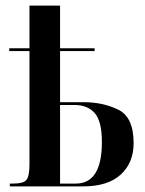

<svg xmlns="http://www.w3.org/2000/svg" viewBox="-20 -664 515 684"><path d="M15 0H276Q364 0 410 -42Q456 -84 456 -154Q456 -247 401 -273.5Q346 -300 278 -300H194V-482H317V-492H194V-644H85V-492H13V-482H85V-78Q85 -37 74.5 -23.5Q64 -10 26 -10H15ZM194 -10V-290H246Q292 -290 317.5 -261Q343 -232 343 -158Q343 -10 250 -10Z"/></svg>

Font: Noto Serif Display Condensed Semi
Style: Regular
Weight: 600
Width: 3
Designer: Monotype Design Team
Foundry: Monotype Imaging Inc.
Version: Version 1.900